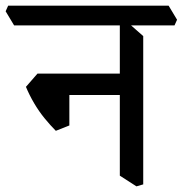

<svg xmlns="http://www.w3.org/2000/svg" viewBox="-50 -628 648 681"><path d="M434 33 375 -5V-562L400 -551L458 -500V26ZM148 -164Q129 -183 108.5 -208Q88 -233 71 -262Q54 -291 42 -320L83 -367H129L196 -322V-183ZM127 -291 96 -367H394L416 -291ZM0 -538 -30 -588 -21 -608H548L578 -558L569 -538Z"/></svg>

Font: Eczar
Style: Regular
Weight: 400
Designer: Vaibhav Singh
Foundry: Rosetta Type Foundry
Version: Version 2.000